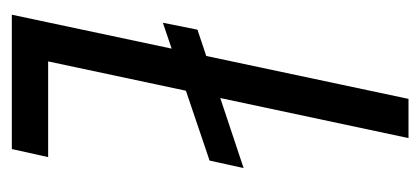

<svg xmlns="http://www.w3.org/2000/svg" viewBox="-218 -510 728 333"><g transform="rotate(90 146.5 -344.0)"><path d="M20 -262 32 -322 272 -402 259 -343ZM6 0 152 -688H220L87 -63H253L239 0Z"/></g></svg>

Font: Saira ExtraCondensed
Style: Italic
Weight: 400
Width: 2
Italic angle: -12°
Designer: Hector Gatti with collaboration of the Omnibus-Type team
Foundry: Omnibus-Type
Version: Version 1.101